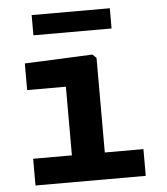

<svg xmlns="http://www.w3.org/2000/svg" viewBox="-53 -789 726 837"><g transform="rotate(-5 310.0 -371.0)"><path d="M68.5 0H551V-117H382V-531L365.5 -547L68.5 -534V-417.5H238V-117H68.5ZM458.5 -741.5H116.5V-653H458.5Z"/></g></svg>

Font: Monaspace Neon
Style: Bold
Weight: 700
Designer: Riley Cran & the Lettermatic Team
Foundry: Lettermatic
Version: Version 1.200 (Monaspace Neon)